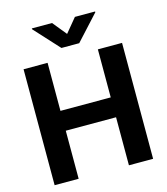

<svg xmlns="http://www.w3.org/2000/svg" viewBox="-132 -1029 984 1131"><g transform="rotate(-15 360.0 -463.5)"><path d="M59.6 -707H206.1V-414.1H512.7V-707H660.2V0H512.7V-293H206.1V0H59.6ZM361.3 -841.8 431.6 -926.8H554.7V-921.9L416 -770.5H307.6L168.9 -921.9V-926.8H292Z"/></g></svg>

Font: Pretendard GOV
Style: Bold
Weight: 700
Designer: Base glyphs from Inter by Rasmus Andersson; Hangeul glyphs from Noto Sans CJK(Source Han Sans) by Jang Soo-young and Kan
Foundry: Kil Hyung-jin
Version: Version 1.309